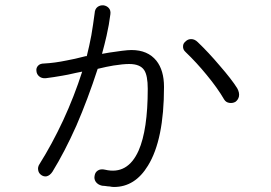

<svg xmlns="http://www.w3.org/2000/svg" viewBox="-20 -747 1040 738"><path d="M343.8 -696.3Q337.9 -651.4 331.1 -611.3Q323.2 -569.3 313.5 -531.2H309.6Q264.6 -519.5 236.3 -514.6Q189.5 -504.9 149.4 -502.9Q133.8 -502.9 126 -494.1Q118.2 -485.4 120.1 -473.6Q121.1 -461.9 129.9 -454.1Q139.6 -445.3 155.3 -446.3Q186.5 -450.2 219.7 -456.1Q238.3 -459 271.5 -466.8L295.9 -471.7Q265.6 -377 222.7 -284.2Q179.7 -192.4 131.8 -116.2Q124 -104.5 127 -91.8Q128.9 -81.1 138.7 -74.2Q148.4 -67.4 159.2 -69.3Q171.9 -72.3 181.6 -86.9Q228.5 -163.1 273.4 -263.7Q317.4 -365.2 355.5 -482.4Q391.6 -491.2 416 -495.1Q453.1 -501 476.6 -501Q518.6 -501 534.2 -477.5Q547.9 -457 547.9 -405.3Q547.9 -248 512.7 -168Q470.7 -74.2 383.8 -94.7Q367.2 -98.6 356.4 -91.8Q345.7 -85 343.8 -72.3Q340.8 -59.6 347.7 -48.8Q355.5 -37.1 372.1 -33.2L383.8 -32.2Q395.5 -30.3 401.4 -30.3Q410.2 -28.3 418 -28.3Q499 -28.3 548.8 -110.4Q610.4 -210 610.4 -413.1Q610.4 -476.6 581.1 -513.7Q547.9 -554.7 485.4 -554.7Q472.7 -554.7 449.2 -551.8Q434.6 -549.8 400.4 -544.9L372.1 -540Q381.8 -575.2 389.6 -609.4Q399.4 -652.3 404.3 -692.4Q406.2 -707 398.4 -715.8Q390.6 -724.6 377.9 -726.6Q365.2 -727.5 355.5 -720.7Q344.7 -712.9 343.8 -696.3ZM740.2 -585Q728.5 -596.7 714.8 -596.7Q702.1 -596.7 693.4 -587.9Q683.6 -580.1 683.6 -569.3Q682.6 -556.6 693.4 -546.9Q735.4 -506.8 774.4 -459Q816.4 -408.2 841.8 -364.3Q848.6 -353.5 861.3 -351.6Q874 -349.6 884.8 -355.5Q895.5 -363.3 898.4 -376Q901.4 -390.6 891.6 -408.2Q870.1 -442.4 824.2 -495.1Q781.2 -545.9 740.2 -585Z"/></svg>

Font: Gulim
Style: Regular
Weight: 400
Version: Version 2.21